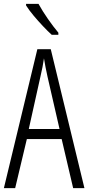

<svg xmlns="http://www.w3.org/2000/svg" viewBox="-20 -967 454 987"><path d="M356 0 297 -252H118L58 0H0L172 -714H241L414 0ZM224 -574Q218 -600 214 -622Q210 -644 206 -667Q200 -624 188 -574L128 -304H286ZM178 -947Q199 -909 226.5 -869.5Q254 -830 280 -799V-788H246Q226 -806 201 -832.5Q176 -859 152.5 -887Q129 -915 114 -939V-947Z"/></svg>

Font: Noto Sans Sinhala ExtraCondensed Light
Style: Regular
Weight: 300
Width: 2
Designer: Jelle Bosma - Monotype Design Team
Foundry: Monotype Imaging Inc.
Version: Version 2.006; ttfautohint (v1.8.4.7-5d5b)